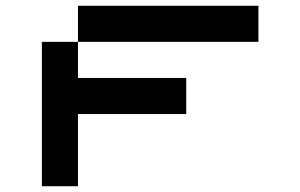

<svg xmlns="http://www.w3.org/2000/svg" viewBox="-20 -770 1040 665"><path d="M125 -625H875V-750H250V-500H625V-375H250V-125H125Z"/></svg>

Font: Picon
Style: Regular
Weight: 400
Designer: yne
Foundry: yne
Version: Version 21.02.27; git-deadbeef-release